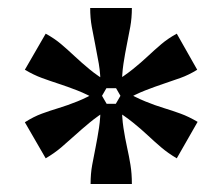

<svg xmlns="http://www.w3.org/2000/svg" viewBox="-20 -769 554 479"><path d="M94 -374 42 -464Q64 -478 84.5 -485.5Q105 -493 126.5 -499.5Q148 -506 173 -516Q198 -526 227 -543L253 -498Q224 -480 203.5 -463Q183 -446 166.5 -431Q150 -416 133 -401.5Q116 -387 94 -374ZM205 -749H309Q309 -724 305 -702Q301 -680 296.5 -658Q292 -636 288 -610Q284 -584 284 -549H231Q231 -584 226.5 -610Q222 -636 217.5 -658Q213 -680 209 -702Q205 -724 205 -749ZM42 -595 94 -685Q116 -673 133 -658.5Q150 -644 166.5 -628.5Q183 -613 203.5 -596Q224 -579 253 -562L227 -517Q197 -534 172.5 -543.5Q148 -553 126.5 -560Q105 -567 84.5 -574.5Q64 -582 42 -595ZM206 -310Q206 -336 210 -357.5Q214 -379 218.5 -401.5Q223 -424 227 -450Q231 -476 231 -510H284Q284 -476 288 -450Q292 -424 297 -401.5Q302 -379 305.5 -357.5Q309 -336 309 -310ZM288 -517 262 -562Q291 -580 311.5 -596.5Q332 -613 348.5 -628.5Q365 -644 382 -658.5Q399 -673 421 -685L472 -595Q451 -582 430 -574.5Q409 -567 388 -560Q367 -553 342.5 -543.5Q318 -534 288 -517ZM421 -374Q399 -387 382 -401.5Q365 -416 348.5 -431.5Q332 -447 311.5 -463.5Q291 -480 262 -498L288 -543Q318 -526 342.5 -516Q367 -506 388.5 -499.5Q410 -493 430.5 -485.5Q451 -478 473 -465Z"/></svg>

Font: Roboto Serif 20pt SemiBold
Style: Regular
Weight: 600
Version: Version 1.008